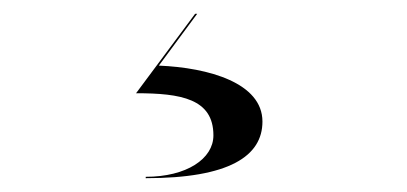

<svg xmlns="http://www.w3.org/2000/svg" viewBox="-20 -21 590 278"><path d="M289 175C289 209 250 235 191 235V237C312 237 360 205 360 155C360 99 282 77 210 74L265.5 -1H262.5L177 114C242 114 289 122 289 175Z"/></svg>

Font: Bodoni* 96pt
Style: Regular
Weight: 400
Version: Version 2.3